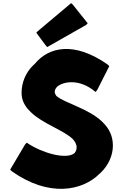

<svg xmlns="http://www.w3.org/2000/svg" viewBox="-20 -1182 786 1228"><path d="M617 -71 625 -78C675 -127 702 -189 702 -251C702 -312 678 -359 640 -397L633 -404C546 -488 393 -523 341 -568C335 -576 330 -585 330 -595C330 -606 335 -616 345 -627C388 -664 492 -677 587 -597L591 -594L601 -605L679 -759L669 -769C454 -920 291 -882 202 -773L193 -765C143 -717 118 -652 118 -588C118 -541 138 -504 170 -472L178 -464C252 -392 382 -351 443 -295C459 -279 470 -260 470 -240C470 -224 465 -212 456 -202C402 -159 246 -205 155 -267L152 -270L141 -259L45 -97L55 -87C293 82 507 39 617 -71ZM222 -983 212 -973 272 -892 282 -881 530 -1022 541 -1033 446 -1152 435 -1162Z"/></svg>

Font: Hussar Woodtype
Style: Ultra
Weight: 900
Foundry: Cannot Into Space Fonts
Version: Version 1.07